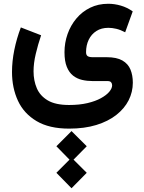

<svg xmlns="http://www.w3.org/2000/svg" viewBox="-20 -433 760 1014"><path d="M357.7 399.5 277.8 479.6 357.7 561.2 438.1 479.6ZM357.7 259.3 277.8 339.4 357.7 421 438.1 339.4ZM344.9 246.3Q426.1 246.3 488.7 227.1Q551.3 207.8 594.2 174.1Q637.2 140.3 659.4 96.6Q681.5 52.8 681.5 3.6Q681.5 -35.4 669 -65.8Q656.4 -96.2 626.4 -113.5Q596.3 -130.9 543.5 -130.9H469Q451.9 -130.9 443.2 -136.4Q434.5 -141.9 434.5 -157.5Q434.5 -194 448.5 -223.1Q462.5 -252.2 489 -269.2Q515.4 -286.1 552.2 -286.1Q572.2 -286.1 594.5 -280.8Q616.9 -275.4 641 -262.5L680.9 -372.8Q651.7 -393.6 618.3 -403.3Q585 -413.1 551.7 -413.1Q498.7 -413.1 456.1 -392.2Q413.4 -371.3 383.2 -335.1Q352.9 -298.9 336.8 -253.1Q320.6 -207.3 320.6 -157.2Q320.6 -109.8 332.9 -79.8Q345.1 -49.8 366.1 -33.4Q387.1 -17.1 413.6 -11Q440 -4.9 468.3 -4.9H547.4Q561.5 -4.9 566.8 1.6Q572.2 8.1 572.2 17.6Q572.2 33.5 557.1 51.6Q542 69.6 513.1 85.5Q484.2 101.5 441.9 111.5Q399.6 121.5 344.9 121.5Q273.4 121.5 232.5 97.4Q191.6 73.2 174.4 32.9Q157.2 -7.5 157.2 -56.2Q157.2 -99.4 168.8 -148.2Q180.3 -197.1 197.1 -246.7L90.1 -288.2Q67.8 -229.4 55.6 -169.4Q43.4 -109.4 43.4 -52.9Q43.4 31.3 74.8 99.1Q106.2 166.8 173 206.5Q239.7 246.3 344.9 246.3Z"/></svg>

Font: Vazirmatn
Style: Regular
Weight: 400
Designer: Saber Rastikerdar
Foundry: Saber Rastikerdar
Version: Version 33.003;September 2, 2022;FontCreator 14.0.0.2862 64-